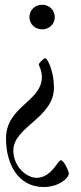

<svg xmlns="http://www.w3.org/2000/svg" viewBox="-20 -534 335 799"><path d="M167.6 -291.9C163 -291.9 141.3 -272 141.3 -264.9C141.3 -261.4 156.2 -238.6 154.1 -207.4C147 -109 5 -88.8 5 42.6C5 148.4 55.4 244.3 161.9 244.3C223.7 244.3 266.3 208.1 266.3 187.5C266.3 179 246.4 132.8 233 132.8C220.9 132.8 193.9 206 132.1 206C90.9 206 35.5 159.8 35.5 92.3C35.5 -6.4 204.5 -43.3 204.5 -169C204.5 -239.3 177.2 -291.9 167.6 -291.9ZM102.3 -462.4C103.3 -432.5 126.1 -411.9 155.5 -411.9C184.3 -411.9 207.4 -432.5 208.1 -462.4C207.4 -493.6 184.3 -514.2 155.5 -514.2C126.1 -514.2 103.3 -493.6 102.3 -462.4Z"/></svg>

Font: Margiela Serif Light
Style: Regular
Weight: 300
Designer: Andreas Faust, Stefan Endress
Version: Version 1.002;FEAKit 1.0